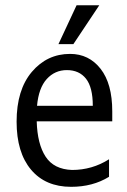

<svg xmlns="http://www.w3.org/2000/svg" viewBox="-20 -699 484 731"><path d="M395.1 -92.6V-25.9Q333.3 12.3 250.6 12.3Q153.1 12.3 98.1 -53.1Q43.2 -118.5 43.2 -235.8Q43.2 -356.8 101.2 -425.3Q159.3 -493.8 246.9 -493.8Q318.5 -493.8 363 -437Q407.4 -380.2 407.4 -275.3V-237H119.8Q122.2 -150.6 153.7 -102.5Q185.2 -54.3 254.3 -51.9Q330.9 -51.9 395.1 -92.6ZM333.3 -296.3Q333.3 -366.7 307.4 -399.4Q281.5 -432.1 234.6 -432.1Q188.9 -432.1 158 -398.1Q127.2 -364.2 121 -296.3ZM271.6 -679H358L259.3 -530.9H202.5Z"/></svg>

Font: Slabo 27px
Style: Regular
Weight: 400
Version: Version 1.02 Build 003a